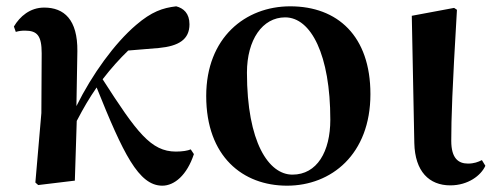

<svg xmlns="http://www.w3.org/2000/svg" viewBox="-20 -572 1568 608"><path d="M494 16C532 16 572 -17 594 -84L584 -99C575 -95 558 -92 537 -92C458 -92 413 -153 305 -321C332 -356 359 -386 386 -412L483 -420C546 -426 580 -447 580 -495C580 -530 561 -546 538 -552C495 -547 460 -535 411 -493C343 -435 272 -337 222 -236L225 -410C226 -510 183 -548 120 -548C75 -548 43 -520 24 -488L30 -471C40 -474 49 -475 59 -475C98 -475 112 -459 112 -403L111 -214L92 6L101 14L217 0L223 -189C246 -233 262 -260 286 -295C370 -86 419 16 494 16Z M889 16C1029 16 1153 -83 1153 -274C1153 -458 1049 -552 899 -552C757 -552 633 -453 633 -268C633 -76 749 16 889 16ZM906 -19C831 -19 762 -121 762 -342C762 -446 811 -517 883 -517C965 -517 1026 -398 1026 -193C1026 -92 984 -19 906 -19Z M1406 15C1462 15 1503 -16 1517 -47L1506 -65C1494 -59 1481 -54 1462 -54C1432 -54 1409 -70 1409 -126C1409 -197 1412 -288 1427 -541L1418 -547L1284 -522L1292 -119C1294 -29 1339 15 1406 15Z"/></svg>

Font: GenRyuMin2 TW B
Style: Regular
Weight: 700
Version: Version 2.100;PS 2.1;hotconv 16.6.51;makeotf.lib2.5.65220 DE